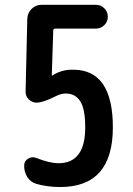

<svg xmlns="http://www.w3.org/2000/svg" viewBox="-20 -750 540 780"><path d="M217.8 -86.9Q326.2 -86.9 326.2 -232.4Q326.2 -306.6 306.2 -338.4Q286.1 -370.1 247.1 -370.1Q229.5 -370.1 210.9 -361.3Q155.3 -333 128.9 -333Q110.4 -333 96.7 -346.7Q83 -360.4 84 -378.9L90.8 -672.9Q91.8 -697.3 108.4 -713.9Q125 -730.5 149.4 -730.5H370.1Q389.6 -730.5 403.8 -716.3Q418 -702.1 418 -682.1Q418 -662.1 403.8 -647.9Q389.6 -633.8 370.1 -633.8H204.1Q196.3 -633.8 196.3 -626L190.4 -444.3Q190.4 -442.4 191.4 -442.4Q192.4 -442.4 192.4 -442.9Q192.4 -443.4 193.4 -443.4Q229.5 -467.8 277.3 -466.8Q438.5 -466.8 438.5 -232.4Q438.5 9.8 224.6 9.8Q172.9 9.8 127.9 -2.9Q104.5 -9.8 91.3 -30.3Q78.1 -50.8 78.1 -77.1Q78.1 -95.7 94.2 -105.5Q110.4 -115.2 127 -108.4Q181.6 -86.9 217.8 -86.9Z"/></svg>

Font: Rounded Mgen+ 1m medium
Style: Regular
Weight: 500
Designer: [Source Han Sans]
Ryoko NISHIZUKA  (kana & ideographs); Paul D. Hunt (Latin, Greek & Cyrillic); Wenlong ZHANG  (bopomofo
Version: Version 1.059.20150602